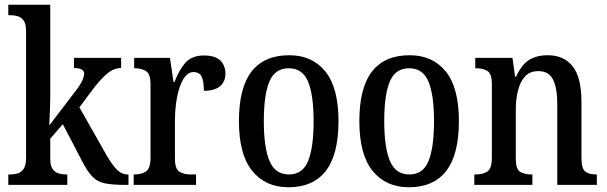

<svg xmlns="http://www.w3.org/2000/svg" viewBox="-20 -780 2562 810"><path d="M15 0V-44H24Q40 -44 55 -48.5Q70 -53 80 -68Q90 -83 90 -114V-650Q90 -679 80 -693Q70 -707 55 -711.5Q40 -716 24 -716H15V-760H192V-375Q192 -362 191.5 -342Q191 -322 190 -301.5Q189 -281 188.5 -267Q188 -253 188 -251L295 -391Q319 -422 327 -440Q335 -458 335 -469Q335 -493 292 -493V-536H491V-493Q460 -493 431.5 -469Q403 -445 370 -401L315 -327L428 -128Q451 -87 472 -65.5Q493 -44 518 -44H522V0H509Q454 0 422.5 -6.5Q391 -13 370 -34.5Q349 -56 326 -101L245 -256L192 -195V-110Q192 -81 202 -67Q212 -53 227 -48.5Q242 -44 258 -44H264V0Z M544 0V-44H547Q576 -44 595.5 -56.5Q615 -69 615 -116V-424Q615 -468 596 -480Q577 -492 549 -492H546V-536H697L712 -434H716Q734 -482 761 -514Q788 -546 841 -546Q887 -546 909 -525Q931 -504 931 -469Q931 -436 908.5 -416.5Q886 -397 840 -397Q840 -438 830.5 -457Q821 -476 796 -476Q776 -476 761 -457Q746 -438 736.5 -407.5Q727 -377 722.5 -342Q718 -307 718 -275V-111Q718 -67 737 -55.5Q756 -44 783 -44H807V0Z M1197 10Q1100 10 1044 -59Q988 -128 988 -269Q988 -410 1041.5 -478.5Q1095 -547 1200 -547Q1297 -547 1352.5 -478.5Q1408 -410 1408 -269Q1408 -128 1354.5 -59Q1301 10 1197 10ZM1199 -44Q1257 -44 1280 -101Q1303 -158 1303 -269Q1303 -380 1279.5 -436Q1256 -492 1198 -492Q1140 -492 1116.5 -436Q1093 -380 1093 -269Q1093 -158 1117 -101Q1141 -44 1199 -44Z M1705 10Q1608 10 1552 -59Q1496 -128 1496 -269Q1496 -410 1549.5 -478.5Q1603 -547 1708 -547Q1805 -547 1860.5 -478.5Q1916 -410 1916 -269Q1916 -128 1862.5 -59Q1809 10 1705 10ZM1707 -44Q1765 -44 1788 -101Q1811 -158 1811 -269Q1811 -380 1787.5 -436Q1764 -492 1706 -492Q1648 -492 1624.5 -436Q1601 -380 1601 -269Q1601 -158 1625 -101Q1649 -44 1707 -44Z M1981 0V-44H1987Q2016 -44 2035.5 -56Q2055 -68 2055 -115V-425Q2055 -469 2036.5 -480.5Q2018 -492 1990 -492H1985V-536H2142L2153 -456H2157Q2180 -507 2212 -527Q2244 -547 2291 -547Q2359 -547 2396 -500Q2433 -453 2433 -351V-115Q2433 -68 2449.5 -56Q2466 -44 2494 -44H2498V0H2331V-343Q2331 -407 2313.5 -443.5Q2296 -480 2251 -480Q2215 -480 2194.5 -457Q2174 -434 2165 -397Q2156 -360 2156 -318V-110Q2156 -66 2174.5 -55Q2193 -44 2221 -44H2226V0Z"/></svg>

Font: Noto Serif Tamil Condensed Medium
Style: Italic
Weight: 500
Width: 3
Italic angle: -12°
Designer: Indian Type Foundry, Tom Grace, and the Monotype Design Team
Foundry: Monotype Imaging Inc.
Version: Version 2.003; ttfautohint (v1.8.4.7-5d5b)